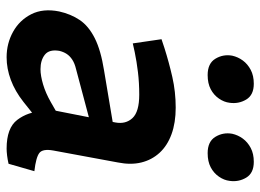

<svg xmlns="http://www.w3.org/2000/svg" viewBox="-126 -672 806 595"><g transform="rotate(90 277.5 -375.0)"><path d="M488 2Q475 5 462.5 6.5Q450 8 441 8Q377 8 352 -25Q327 -58 325 -103L320 -126L360 -329Q366 -361 346.5 -382Q327 -403 274 -403Q237 -403 204 -399Q171 -395 142 -389L115 -383L102 -472L129 -481Q173 -495 219 -505.5Q265 -516 314 -516Q361 -516 396.5 -503Q432 -490 454 -466Q476 -442 484 -409.5Q492 -377 484 -337L447 -137Q441 -104 454.5 -93.5Q468 -83 511 -78ZM158 8Q115 8 79 -12Q43 -32 24.5 -68.5Q6 -105 16 -155Q24 -191 42.5 -218.5Q61 -246 98.5 -265Q136 -284 199 -294L378 -324L363 -252L194 -207Q177 -203 165.5 -195.5Q154 -188 147.5 -178Q141 -168 138 -155Q133 -124 150 -110.5Q167 -97 195 -97Q215 -97 242 -105Q269 -113 297 -129L344 -156L355 -91L296 -44Q263 -18 228 -5Q193 8 158 8ZM213 -615Q177 -615 162.5 -639Q148 -663 153 -691Q157 -709 168 -724Q179 -739 197 -748.5Q215 -758 240 -758Q275 -758 289 -734.5Q303 -711 299 -683Q297 -666 286 -650Q275 -634 257 -624.5Q239 -615 213 -615ZM455 -615Q419 -615 404.5 -639Q390 -663 395 -691Q399 -709 410 -724Q421 -739 439 -748.5Q457 -758 482 -758Q517 -758 531 -734.5Q545 -711 541 -683Q539 -666 528 -650Q517 -634 499 -624.5Q481 -615 455 -615Z"/></g></svg>

Font: REM Medium Medium
Style: Italic
Weight: 500
Italic angle: -11°
Version: Version 1.005;gftools[0.9.28]